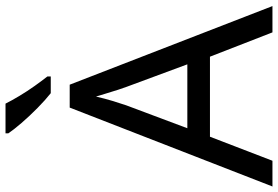

<svg xmlns="http://www.w3.org/2000/svg" viewBox="-172 -812 984 679"><g transform="rotate(-90 319.5 -472.0)"><path d="M545 0 459 -221H176L91 0H0L279 -717H360L638 0ZM352 -517Q349 -525 342 -546Q335 -567 328.5 -589.5Q322 -612 318 -624Q311 -593 302 -563.5Q293 -534 287 -517L206 -301H432ZM293 -944Q304 -922 320.5 -894.5Q337 -867 355.5 -841Q374 -815 389 -796V-784H330Q307 -802 278 -830.5Q249 -859 224.5 -887.5Q200 -916 188 -934V-944Z"/></g></svg>

Font: Noto Sans Old North Arabian
Style: Regular
Weight: 400
Designer: Monotype Design Team
Foundry: Monotype Imaging Inc.
Version: Version 2.001; ttfautohint (v1.8.4.7-5d5b)